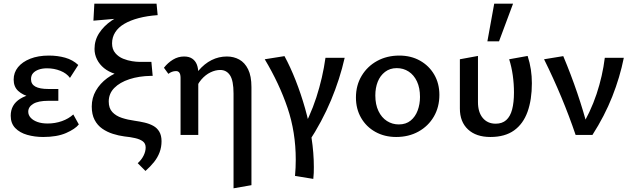

<svg xmlns="http://www.w3.org/2000/svg" viewBox="-20 -731 3429 1040"><path d="M214 11Q168 11 127.5 -0.5Q87 -12 62.5 -37.5Q38 -63 38 -104Q38 -164 89.5 -196Q141 -228 230 -228V-196Q182 -196 142.5 -206Q103 -216 78.5 -238.5Q54 -261 54 -300Q54 -338 77.5 -367Q101 -396 144 -413Q187 -430 245 -430Q292 -430 333 -418.5Q374 -407 404 -379L359 -309Q341 -334 307 -347.5Q273 -361 235 -361Q209 -361 189.5 -354Q170 -347 159 -334.5Q148 -322 148 -302Q148 -275 171.5 -262Q195 -249 242 -249H296V-185H242Q187 -185 160 -168.5Q133 -152 133 -126Q133 -108 146 -93.5Q159 -79 182.5 -70.5Q206 -62 238 -62Q279 -62 315.5 -75Q352 -88 377 -111L407 -57Q387 -32 338 -10.5Q289 11 214 11Z M768 195 726 153Q747 134 758 111.5Q769 89 769 68Q769 46 753.5 34.5Q738 23 711.5 17Q685 11 654 8Q623 4 591.5 -6Q560 -16 534 -34Q508 -52 492.5 -81.5Q477 -111 477 -154Q477 -201 499.5 -240Q522 -279 560.5 -307.5Q599 -336 650.5 -351.5Q702 -367 760 -367L797 -320Q733 -319 681 -302Q629 -285 599 -254.5Q569 -224 569 -181Q569 -145 588.5 -124Q608 -103 640 -92.5Q672 -82 709 -77Q737 -73 763 -67Q789 -61 810 -49.5Q831 -38 843 -17.5Q855 3 855 34Q855 66 844.5 94Q834 122 814.5 146.5Q795 171 768 195ZM680 -320Q638 -320 603 -331Q568 -342 543.5 -362Q519 -382 505.5 -409Q492 -436 492 -466Q492 -513 517 -551.5Q542 -590 584 -619Q626 -648 679.5 -665.5Q733 -683 792 -686L834 -649Q777 -645 731.5 -633Q686 -621 653.5 -602Q621 -583 604 -556Q587 -529 587 -496Q587 -464 604.5 -443.5Q622 -423 647 -413Q672 -403 695.5 -399.5Q719 -396 732 -396H800L807 -320ZM486 -619 491 -711H828L834 -649Z M1245 289V-224Q1245 -294 1226 -323Q1207 -352 1173 -352Q1147 -352 1120 -339Q1093 -326 1070.5 -300Q1048 -274 1035 -234L995 -251Q1022 -309 1054.5 -347.5Q1087 -386 1126 -405.5Q1165 -425 1209 -425Q1246 -425 1276 -408.5Q1306 -392 1324 -355.5Q1342 -319 1342 -259V272ZM958 0V-310Q958 -319 956 -327.5Q954 -336 948.5 -341Q943 -346 934 -346Q922 -346 911.5 -342Q901 -338 892 -331L868 -364Q889 -391 917 -408Q945 -425 977 -425Q1004 -425 1021 -413.5Q1038 -402 1046 -382Q1054 -362 1054 -334V0Z M1677 238 1578 222Q1580 200 1581 178Q1582 156 1582 134Q1582 -15 1537.5 -146.5Q1493 -278 1414 -410L1521 -427Q1553 -368 1581.5 -295.5Q1610 -223 1632.5 -144Q1655 -65 1667.5 16Q1680 97 1680 174Q1680 190 1679.5 206Q1679 222 1677 238ZM1743 -418H1847Q1821 -303 1773 -188Q1725 -73 1651 40L1598 9Q1659 -97 1693.5 -203.5Q1728 -310 1743 -418Z M2126 11Q2063 11 2013.5 -16.5Q1964 -44 1936 -92.5Q1908 -141 1908 -203Q1908 -269 1939 -320.5Q1970 -372 2023 -401Q2076 -430 2143 -430Q2206 -430 2255 -402.5Q2304 -375 2332 -327Q2360 -279 2360 -217Q2360 -151 2330 -99.5Q2300 -48 2247 -18.5Q2194 11 2126 11ZM2140 -57Q2179 -57 2204.5 -78Q2230 -99 2242.5 -133Q2255 -167 2255 -206Q2255 -255 2238.5 -290Q2222 -325 2193.5 -343.5Q2165 -362 2129 -362Q2092 -362 2065.5 -341.5Q2039 -321 2026 -288Q2013 -255 2013 -214Q2013 -165 2030 -129.5Q2047 -94 2076 -75.5Q2105 -57 2140 -57Z M2636 11Q2559 11 2515 -30Q2471 -71 2471 -143V-410L2569 -428V-178Q2569 -123 2595 -92Q2621 -61 2665 -61Q2700 -61 2722 -80.5Q2744 -100 2754 -138Q2764 -176 2764 -230Q2764 -277 2757.5 -323Q2751 -369 2738 -410L2838 -428Q2850 -391 2855.5 -354.5Q2861 -318 2861 -280Q2861 -191 2837.5 -125.5Q2814 -60 2764.5 -24.5Q2715 11 2636 11ZM2620 -507 2657 -711H2759L2683 -507Z M3098 0Q3063 -103 3020.5 -205Q2978 -307 2927 -410L3031 -427Q3073 -327 3107 -227Q3141 -127 3167 -27H3120Q3179 -124 3211.5 -222Q3244 -320 3256 -418H3359Q3338 -313 3296.5 -208Q3255 -103 3189 0Z"/></svg>

Font: Ysabeau Infant SemiBold
Style: Regular
Weight: 600
Designer: Christian Thalmann (Catharsis Fonts)
Version: Version 2.002; featfreeze: ss01,ss02,lnum